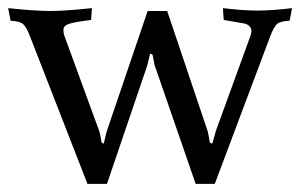

<svg xmlns="http://www.w3.org/2000/svg" viewBox="-22 -443 738 472"><path d="M-2 -423Q64 -416 101 -416Q138 -416 204 -423L202 -394Q162 -389 148 -384.5Q134 -380 134 -370Q134 -360 137 -353L223 -118L228 -92L233 -90L240 -119L341 -416H389L489 -119L494 -92L500 -90L509 -122L593 -353Q596 -360 596 -366Q596 -380 580 -385L528 -394L526 -423Q576 -417 611 -417Q646 -417 696 -423L690 -392Q667 -391 659 -384Q651 -377 642 -353L506 9H459L358 -283L353 -309L347 -311L340 -282L241 9H193L52 -353Q43 -377 34.5 -384Q26 -391 4 -392Z"/></svg>

Font: Buenard
Style: Regular
Weight: 400
Designer: Gustavo Ibarra
Foundry: FontFuror
Version: Version 1.001 2011